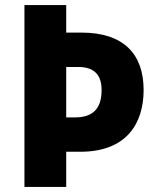

<svg xmlns="http://www.w3.org/2000/svg" viewBox="-20 -734 616 754"><path d="M544 -381C544 -522 465 -606 300 -606H240V-714H76V0H240V-138H295C478 -138 544 -250 544 -381ZM275 -273H240V-471H287C350 -471 379 -440 379 -380C379 -304 341 -273 275 -273Z"/></svg>

Font: Noto Sans Thai SemCond ExtBd
Style: Regular
Weight: 800
Width: 4
Designer: Monotype Design Team
Foundry: Monotype Imaging Inc.
Version: Version 2.002